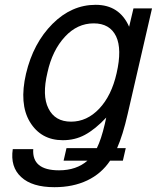

<svg xmlns="http://www.w3.org/2000/svg" viewBox="-20 -559 651 797"><path d="M118 60Q112 148 225 148Q297 148 343 108H244L256 56H382Q400 20 415 -44L421 -71Q375 -22 332 1Q291 23 241 23Q150 23 104 -53Q59 -128 88 -253Q118 -380 198 -460Q277 -539 377 -539Q476 -539 516 -448L534 -524H611L510 -86Q490 2 466 56H502L490 108H437Q401 162 342 190Q283 218 206 218Q113 218 68 176Q22 134 33 60ZM369 -462Q301 -462 250 -407Q197 -350 177 -258Q154 -162 181 -109Q208 -54 275 -54Q341 -54 392 -108Q443 -162 464 -255Q487 -355 462 -408Q436 -462 369 -462Z"/></svg>

Font: Miedinger
Style: Italic
Weight: 400
Italic angle: -13°
Version: Version 001.000